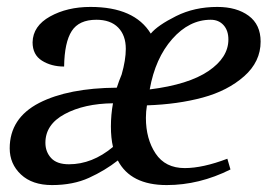

<svg xmlns="http://www.w3.org/2000/svg" viewBox="-20 -527 789 554"><path d="M8 -99Q8 -186 93 -230Q177 -273 317 -274Q323 -293 331 -312Q343 -354 343 -386Q343 -425 321 -447.5Q299 -470 258 -470Q208 -470 187 -437.5Q166 -405 165 -335Q128 -335 101 -352Q74 -369 74 -405Q75 -452 124.5 -479.5Q174 -507 241 -507Q368 -507 415 -430Q435 -454 488 -480.5Q541 -507 607 -507Q663 -507 697.5 -481.5Q732 -456 732 -407Q732 -349 684.5 -307Q637 -265 565 -245.5Q493 -226 404 -223Q401 -205 401 -187Q401 -126 429 -84Q457 -42 513 -42Q565 -42 636 -69L645 -38Q555 7 461 7Q357 7 320 -64Q283 -35 237 -14Q191 7 130 7Q73 7 40.5 -23.5Q8 -54 8 -99ZM412 -269Q524 -283 581.5 -322Q639 -361 639 -413Q639 -439 625 -454.5Q611 -470 588 -470Q526 -470 477 -414.5Q428 -359 412 -269ZM300 -162Q300 -196 306 -229Q223 -228 167 -198Q111 -168 111 -115Q111 -89 127.5 -71Q144 -53 179 -53Q246 -53 306 -103Q300 -129 300 -162Z"/></svg>

Font: Volkhov
Style: Italic
Weight: 400
Italic angle: -12°
Designer: Cyreal (www.cyreal.org)
Foundry: Cyreal (www.cyreal.org)
Version: Version 1.010